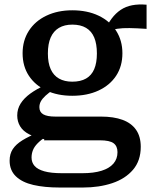

<svg xmlns="http://www.w3.org/2000/svg" viewBox="-20 -594 688 858"><path d="M635 -465Q591 -468 559 -468.5Q527 -469 504.5 -465.5Q482 -462 464 -453L447 -455Q461 -487 479 -511Q497 -535 519.5 -550Q542 -565 570.5 -570.5Q599 -576 635 -573ZM303 -166Q237 -166 187 -189.5Q137 -213 109 -255.5Q81 -298 81 -356Q81 -413 109 -456.5Q137 -500 187.5 -524Q238 -548 303 -548Q370 -548 420.5 -524Q471 -500 499 -456.5Q527 -413 527 -356Q527 -298 499 -255.5Q471 -213 420.5 -189.5Q370 -166 303 -166ZM303 -229Q340 -229 364.5 -243Q389 -257 401 -285Q413 -313 413 -355Q413 -398 401 -426.5Q389 -455 364.5 -469.5Q340 -484 303 -484Q268 -484 243.5 -469.5Q219 -455 206.5 -426.5Q194 -398 194 -355Q194 -313 206.5 -285Q219 -257 243.5 -243Q268 -229 303 -229ZM246 244Q179 244 129 232.5Q79 221 51 194Q23 167 23 124Q23 94 37 72.5Q51 51 80 33Q109 15 156 -4L186 16Q162 32 147.5 47Q133 62 127 77.5Q121 93 121 110Q121 132 134.5 147.5Q148 163 178 171.5Q208 180 257 180H348Q399 180 434 169Q469 158 487 137Q505 116 505 86Q505 59 487.5 46Q470 33 426 33H177L178 28Q137 20 110 6Q83 -8 70 -29.5Q57 -51 57 -78Q57 -107 72 -131Q87 -155 115 -175.5Q143 -196 183 -214L218 -193Q197 -179 183 -166Q169 -153 162.5 -141Q156 -129 156 -115Q156 -93 173.5 -83Q191 -73 227 -73H431Q488 -73 527.5 -58.5Q567 -44 588 -14Q609 16 609 62Q609 124 574.5 164.5Q540 205 481.5 224.5Q423 244 351 244Z"/></svg>

Font: Roboto Serif Medium
Style: Regular
Weight: 500
Designer: Greg Gazdowicz
Foundry: Commercial Type
Version: Version 1.008